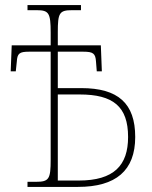

<svg xmlns="http://www.w3.org/2000/svg" viewBox="-20 -734 597 754"><path d="M88 0H286C435 0 511 -64 511 -196C511 -328 444 -388 299 -388H207V-531H307C346 -531 355 -524 357 -492L360 -454H380L376 -556H207V-608C207 -683 213 -694 263 -694H298V-714H88V-694H124C172 -694 179 -683 179 -606V-556H26L22 -454H42L46 -492C48 -524 56 -531 94 -531H179V-108C179 -31 173 -20 121 -20H88ZM289 -25H207V-363H293C424 -363 483 -316 483 -196C483 -85 428 -25 289 -25Z"/></svg>

Font: Noto Serif SemiCondensed Thin
Style: Regular
Weight: 100
Width: 4
Designer: Monotype Design Team
Foundry: Monotype Imaging Inc.
Version: Version 2.015